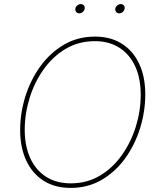

<svg xmlns="http://www.w3.org/2000/svg" viewBox="-20 -918 787 948"><path d="M328.6 9.8Q251 9.8 195.3 -25.6Q139.6 -61 109.6 -125.2Q79.6 -189.5 79.6 -275.4Q79.6 -359.9 105.2 -441.9Q130.9 -523.9 179.2 -590.6Q227.5 -657.2 295.7 -697.3Q363.8 -737.3 449.2 -737.3Q526.4 -737.3 582 -701.9Q637.7 -666.5 667.5 -602.5Q697.3 -538.6 697.3 -452.1Q697.3 -368.2 671.9 -285.9Q646.5 -203.6 598.6 -137Q550.8 -70.3 482.7 -30.3Q414.6 9.8 328.6 9.8ZM329.6 -12.7Q409.7 -12.7 473.4 -50.8Q537.1 -88.9 582 -152.6Q627 -216.3 650.9 -293.7Q674.8 -371.1 674.8 -450.2Q674.8 -530.8 647.7 -590.1Q620.6 -649.4 569.8 -682.1Q519 -714.8 448.7 -714.8Q368.2 -714.8 304.2 -676.8Q240.2 -638.7 195.1 -575Q149.9 -511.2 126 -433.6Q102.1 -356 102.1 -276.9Q102.1 -197.3 129.2 -137.7Q156.2 -78.1 207.3 -45.4Q258.3 -12.7 329.6 -12.7ZM568.4 -852.1Q559.1 -852.1 553.5 -858.9Q547.9 -865.7 549.3 -875Q550.8 -884.8 558.8 -891.4Q566.9 -897.9 576.7 -897.9Q585.9 -897.9 591.3 -891.4Q596.7 -884.8 595.2 -875Q593.8 -865.7 585.9 -858.9Q578.1 -852.1 568.4 -852.1ZM371.1 -852.1Q361.8 -852.1 356.2 -858.9Q350.6 -865.7 352.1 -875Q353.5 -884.8 361.6 -891.4Q369.6 -897.9 379.4 -897.9Q388.7 -897.9 394 -891.4Q399.4 -884.8 397.9 -875Q396.5 -865.7 388.7 -858.9Q380.9 -852.1 371.1 -852.1Z"/></svg>

Font: Inter Thin
Style: Italic
Weight: 250
Italic angle: -9.3988°
Designer: Rasmus Andersson
Foundry: rsms
Version: Version 4.001;git-66647c0bb